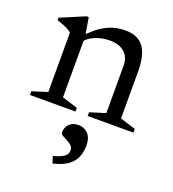

<svg xmlns="http://www.w3.org/2000/svg" viewBox="-129 -534 806 897"><g transform="rotate(20 274.0 -85.5)"><path d="M174 -344.5V-42.5L251.5 -18.5V0H25V-18.5L101 -42.5V-337Q93 -345.5 77 -353.5Q61 -361.5 27 -372.5V-385L148.5 -436H159ZM312 -18.5 389.5 -42.5V-279Q389.5 -306 378 -325.8Q366.5 -345.5 344 -356.2Q321.5 -367 289 -367Q249.5 -367 215.8 -352.2Q182 -337.5 169 -317L149.5 -333Q176 -361.5 199.8 -381.2Q223.5 -401 246.2 -413Q269 -425 293 -430.5Q317 -436 343.5 -436Q404 -436 433.2 -397.2Q462.5 -358.5 462.5 -274.5V-42.5L539.5 -18.5V0H312ZM223 231.5Q262.5 220 277.2 208.5Q292 197 292 179Q292 164.5 282 155.2Q272 146 258.8 139.5Q245.5 133 235.5 126.8Q225.5 120.5 225.5 113Q225.5 87.5 242.5 70.8Q259.5 54 287.5 54Q315.5 54 334.8 74Q354 94 354 131.5Q354 162 344 188Q334 214 308 233.8Q282 253.5 233.5 265Z"/></g></svg>

Font: Newsreader Text
Style: Regular
Weight: 400
Designer: Hugues Gentile
Foundry: Production Type
Version: Version 1.001